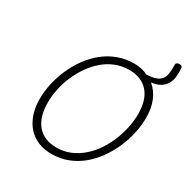

<svg xmlns="http://www.w3.org/2000/svg" viewBox="-261 -1423 1606 1658"><g transform="rotate(30 542.0 -594.0)"><path d="M480 19Q406 19 346.5 -5.5Q287 -30 244.5 -77.5Q202 -125 179 -192Q156 -259 156 -343Q156 -418 173 -496Q190 -574 223 -649.5Q256 -725 303.5 -791Q351 -857 413 -907.5Q475 -958 550 -986.5Q625 -1015 713 -1015Q751 -1015 785 -1007.5Q819 -1000 848 -985Q901 -987 935 -998Q969 -1009 988.5 -1031.5Q1008 -1054 1014 -1090.5Q1020 -1127 1018 -1181Q1018 -1193 1027 -1199.5Q1036 -1206 1048.5 -1206.5Q1061 -1207 1071 -1202Q1081 -1197 1082 -1185Q1086 -1136 1081 -1095.5Q1076 -1055 1057.5 -1024Q1039 -993 1005 -972.5Q971 -952 917 -946Q973 -900 1003.5 -828Q1034 -756 1034 -663Q1034 -585 1016.5 -504.5Q999 -424 965.5 -348Q932 -272 884.5 -205.5Q837 -139 775.5 -88.5Q714 -38 639.5 -9.5Q565 19 480 19ZM490 -50Q562 -50 624.5 -76Q687 -102 739.5 -147Q792 -192 832.5 -252Q873 -312 901 -379.5Q929 -447 943.5 -517Q958 -587 958 -654Q958 -725 941 -779.5Q924 -834 891 -871Q858 -908 810.5 -927Q763 -946 702 -946Q631 -946 568 -921Q505 -896 453 -851.5Q401 -807 360 -748.5Q319 -690 290 -623.5Q261 -557 246.5 -487.5Q232 -418 232 -351Q232 -279 249 -223Q266 -167 298.5 -129Q331 -91 379 -70.5Q427 -50 490 -50Z"/></g></svg>

Font: Playwrite US Trad Light
Style: Regular
Weight: 300
Designer: Veronika Burian, José Scaglione
Foundry: TypeTogether
Version: Version 1.003